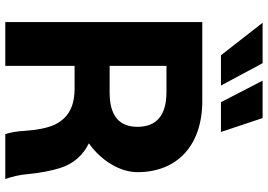

<svg xmlns="http://www.w3.org/2000/svg" viewBox="-160 -830 990 709"><g transform="rotate(90 334.5 -475.0)"><path d="M61 0H222.7V-255.9H303.2H310.5C381.8 -254.9 419.4 -226.1 440.9 -180.2C451.7 -155.8 460 -115.7 462.4 -75.2C463.9 -46.9 467.8 -21.5 474.6 0H640.6C632.3 -22.5 624.5 -54.2 622.1 -85.9C619.1 -122.6 609.9 -170.9 600.6 -200.2C585 -252.4 551.3 -288.1 508.8 -308.6C573.2 -354.5 615.2 -423.8 615.2 -488.3C615.2 -634.3 517.1 -727.5 352.5 -727.5H61ZM356.9 -796.4H466.8L415.5 -950.2H277.3ZM183.6 -796.4H295.4L212.9 -950.2H63.5ZM222.7 -385.3V-595.2H319.8C405.3 -595.2 447.8 -558.6 447.8 -488.3C447.8 -418.9 405.3 -385.3 320.3 -385.3Z"/></g></svg>

Font: Raveo
Style: Bold
Weight: 700
Designer: Jakub Foglar, Rasmus Andersson (Inter)
Foundry: Jakubfoglar.com
Version: Version 1.100;Glyphs 3.2.3 (3260)